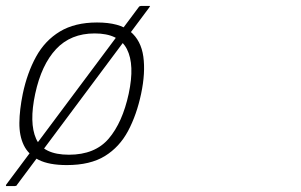

<svg xmlns="http://www.w3.org/2000/svg" viewBox="-33 -553 1018 649"><path d="M193 5Q133 5 98 -12.5Q63 -30 47.5 -62Q32 -94 32.5 -138Q33 -182 44 -236Q59 -307 89 -361.5Q119 -416 169.5 -446.5Q220 -477 295 -477Q371 -477 407.5 -446.5Q444 -416 451.5 -361.5Q459 -307 444 -236Q429 -165 400 -110.5Q371 -56 321.5 -25.5Q272 5 193 5ZM200 -30Q288 -30 334.5 -84.5Q381 -139 402 -236Q423 -334 396 -387Q369 -440 287 -440Q206 -440 156.5 -387Q107 -334 86 -236Q65 -138 89 -84Q113 -30 200 -30ZM25 71Q24 74 21.5 75Q19 76 17 76H-12Q-13 76 -13 74.5Q-13 73 -12 71L436 -529Q437 -531 439.5 -532Q442 -533 444 -533H472Q475 -533 474 -532Q473 -531 471 -527Z"/></svg>

Font: Glory Thin ExtraLight
Style: Italic
Weight: 250
Italic angle: -12°
Version: Version 1.011